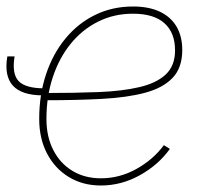

<svg xmlns="http://www.w3.org/2000/svg" viewBox="-35 -569 630 597"><path d="M98.6 -272.5Q32.7 -272.5 5.1 -302.7Q-22.5 -333 -12.2 -393.6H10.3Q1.5 -339.8 22.7 -317.1Q43.9 -294.4 102.5 -294.4ZM278.8 7.8Q222.2 7.8 179 -18.6Q135.7 -44.9 111.3 -91.6Q86.9 -138.2 86.9 -199.2Q86.9 -274.4 108.2 -338.1Q129.4 -401.9 168.5 -449.2Q207.5 -496.6 261 -522.7Q314.5 -548.8 378.4 -548.8Q428.2 -548.8 462.4 -532.5Q496.6 -516.1 514.2 -485.8Q531.7 -455.6 531.7 -413.6Q531.7 -358.4 501.7 -326.9Q471.7 -295.4 415.8 -280.5Q359.9 -265.6 281.2 -261.5Q202.6 -257.3 106 -257.3V-279.8Q196.8 -279.8 271 -282.7Q345.2 -285.6 398.4 -298.1Q451.7 -310.5 480.5 -337.6Q509.3 -364.7 509.3 -412.6Q509.3 -467.3 476.3 -496.8Q443.4 -526.4 378.4 -526.4Q319.3 -526.4 270 -501.7Q220.7 -477.1 184.8 -432.9Q148.9 -388.7 129.2 -329.1Q109.4 -269.5 109.4 -199.2Q109.4 -143.6 130.9 -102.1Q152.3 -60.5 190.4 -37.6Q228.5 -14.6 278.8 -14.6Q336.9 -14.6 389.2 -43.7Q441.4 -72.8 474.6 -117.7L493.2 -106Q457.5 -56.2 399.9 -24.2Q342.3 7.8 278.8 7.8Z"/></svg>

Font: Inter 17pt Thin
Style: Italic
Weight: 250
Italic angle: -9.3988°
Version: Version 4.001;git-66647c0bb